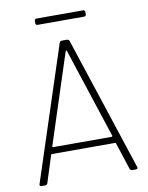

<svg xmlns="http://www.w3.org/2000/svg" viewBox="-91 -897 744 962"><g transform="rotate(-10 281.0 -415.5)"><path d="M399 -831H162C156 -831 152 -827 152 -821V-809C152 -803 156 -799 162 -799H399C405 -799 409 -803 409 -809V-821C409 -827 405 -831 399 -831ZM503 0H522C529 0 532 -4 530 -11L306 -692C304 -697 299 -700 294 -700H268C263 -700 258 -697 256 -692L33 -11C31 -4 34 0 41 0H60C65 0 70 -3 72 -8L116 -146C117 -149 118 -149 120 -149H442C444 -149 445 -149 446 -146L491 -8C493 -3 498 0 503 0ZM129 -187 278 -645C279 -648 283 -648 284 -645L434 -187C435 -185 433 -182 430 -182H133C130 -182 128 -185 129 -187Z"/></g></svg>

Font: Barlow ExtraLight
Style: Regular
Weight: 275
Designer: Jeremy Tribby
Foundry: Tribby Type
Version: Version 1.422;hotconv 1.0.109;makeotfexe 2.5.65596